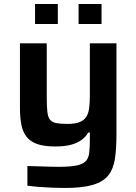

<svg xmlns="http://www.w3.org/2000/svg" viewBox="-20 -725 677 953"><path d="M301 208Q270 208 235.5 206.5Q201 205 170 202.5Q139 200 116 197V99Q156 100 184 101Q212 102 232.5 102.5Q253 103 270 103Q325 103 357 97Q389 91 404 76.5Q419 62 422.5 36Q426 10 426 -31V-67H418Q405 -45 383.5 -29.5Q362 -14 330.5 -6Q299 2 254 2Q198 2 163.5 -10.5Q129 -23 110.5 -48Q92 -73 85.5 -109Q79 -145 79 -192V-510H212V-245Q212 -198 215 -170.5Q218 -143 228.5 -130.5Q239 -118 259.5 -114Q280 -110 315 -110Q352 -110 374 -118.5Q396 -127 407.5 -144Q419 -161 422.5 -187.5Q426 -214 426 -251V-510H558V-57Q558 13 550.5 63Q543 113 518 145Q493 177 441 192.5Q389 208 301 208ZM154 -606V-705H267V-606ZM370 -606V-705H484V-606Z"/></svg>

Font: Saira SemiExpanded SemiBold
Style: Regular
Weight: 600
Width: 6
Designer: Hector Gatti with collaboration of the Omnibus-Type team
Foundry: Omnibus-Type
Version: Version 1.101